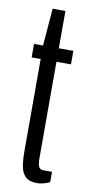

<svg xmlns="http://www.w3.org/2000/svg" viewBox="-81 -709 352 755"><g transform="rotate(10 94.5 -332.0)"><path d="M124 11Q93 11 78 -3.5Q63 -18 58.5 -44Q54 -70 54 -103V-472H18V-526H54L66 -675H117V-526H175V-472H117V-88Q117 -64 122 -53.5Q127 -43 141 -43H175V-2Q168 2 158.5 5Q149 8 140.5 9.5Q132 11 124 11Z"/></g></svg>

Font: Archivo ExtraCondensed Light
Style: Regular
Weight: 300
Width: 2
Designer: Hector Gatti
Foundry: Omnibus-Type
Version: Version 2.001